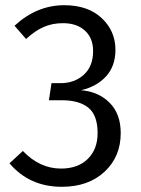

<svg xmlns="http://www.w3.org/2000/svg" viewBox="-20 -698 536 730"><path d="M224.1 -678.2Q314.5 -678.2 366.7 -629.2Q418.9 -580.1 418.9 -508.8Q418.9 -446.8 383.3 -407.7Q347.7 -368.7 288.1 -355Q354.5 -349.6 396.7 -307.4Q439 -265.1 439 -191.9Q439 -102.5 377.7 -45.2Q316.4 12.2 214.8 12.2Q91.8 12.2 16.1 -77.1L66.9 -124Q130.9 -57.1 211.9 -57.1Q276.4 -57.1 313.7 -93.8Q351.1 -130.4 351.1 -191.9Q351.1 -259.8 316.2 -288.3Q281.2 -316.9 214.8 -316.9H166L175.8 -381.8H210Q263.2 -381.8 298.6 -413.8Q334 -445.8 334 -503.9Q334 -553.2 303 -581.5Q272 -609.9 219.2 -609.9Q179.7 -609.9 146.7 -595.7Q113.8 -581.5 79.1 -549.8L35.2 -600.1Q120.1 -678.2 224.1 -678.2Z"/></svg>

Font: Fira Sans Book
Style: Regular
Weight: 350
Designer: Carrois Corporate & Edenspiekermann AG
Foundry: Carrois Corporate GbR & Edenspiekermann AG
Version: Version 4.203;PS 004.203;hotconv 1.0.88;makeotf.lib2.5.64775